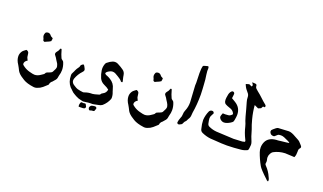

<svg xmlns="http://www.w3.org/2000/svg" viewBox="-93 -1364 3768 2240"><g transform="rotate(20 1791.0 -244.5)"><path d="M364.7 168.5 353 168Q267.1 156.7 221.7 128.9Q201.2 116.7 181.6 102.5L174.3 97.2Q136.7 69.8 120.6 30.8Q116.7 22 112.3 14.6Q107.9 7.3 96.2 -14.2Q62.5 -63 62.5 -111.3Q62.5 -142.6 81.1 -170.9Q89.4 -183.6 103.3 -193.4Q117.2 -203.1 126.5 -210.9Q157.2 -203.6 159.7 -177.7Q160.6 -158.7 165 -139.6L165.5 -134.8Q167.5 -128.4 170.9 -122.6L171.9 -119.6L182.6 -98.1Q147.5 -78.6 147.5 -46.9Q147.5 -38.6 154.8 -32.2L159.7 -28.3Q190.4 -2.4 231 11.7Q240.2 14.2 249 17.1Q294.9 29.8 313.5 29.8Q351.1 29.8 388.7 2.4Q422.4 -17.6 424.3 -26.9Q428.7 -40.5 442.4 -44.9Q449.2 -46.9 455.1 -49.8Q466.3 -55.2 477.1 -58.6Q496.6 -64.9 504.4 -80.1Q529.3 -122.6 529.3 -142.1Q529.3 -151.9 525.4 -161.6Q522.9 -167 522 -172.9Q518.6 -183.6 511.7 -192.9L494.1 -220.2Q482.4 -243.2 465.3 -263.7Q455.6 -273.4 455.6 -285.2Q455.6 -295.4 463.4 -306.6Q485.4 -331.1 492.7 -356Q492.7 -361.8 502 -361.8Q507.8 -361.8 510.3 -356L527.3 -300.8Q534.7 -278.8 544.9 -257.8Q550.8 -248.5 562 -241.7Q576.7 -232.4 580.6 -217.3Q597.7 -173.8 597.7 -130.4Q597.7 -95.2 586.4 -60.1L582.5 -40Q580.6 -12.7 557.6 9.8Q547.4 19.5 544.9 24.4Q542.5 29.3 539.1 31.7Q513.7 49.8 510.3 78.1Q510.3 81.1 507.8 83L496.6 93.3Q453.1 135.7 427.7 148.9Q390.1 168.5 364.7 168.5ZM292.5 -370.6Q274.9 -374 272.9 -385.3Q270.5 -401.9 261.7 -417.5Q257.3 -428.2 257.3 -439.5Q257.3 -454.6 265.1 -470.7Q270 -483.9 295.4 -486.3H298.8Q307.6 -486.3 314.9 -482.9Q326.7 -477.1 332.5 -468.8Q339.4 -456.1 357.9 -449.2Q369.1 -444.3 369.1 -437.5L365.2 -415L364.3 -406.2Q344.2 -391.6 318.8 -382.8Q305.2 -377 292.5 -370.6Z M953.1 128.4 948.7 127.9 930.7 124Q891.6 117.7 857.4 98.6Q846.7 91.3 834.5 85.4Q810.1 73.2 792.5 53.7Q790 50.3 786.6 47.4Q731.4 4.4 719.2 -69.3Q718.3 -74.7 715.8 -112.3V-115.2Q715.8 -128.4 723.9 -141.6Q731.9 -154.8 737.8 -169.9L740.2 -176.8Q752 -204.1 770.5 -227.5Q777.8 -237.8 778.3 -242.7Q779.3 -255.9 787.8 -264.2Q796.4 -272.5 808.6 -279.8Q823.2 -272.9 828.6 -258.3Q830.6 -252 836.4 -243.2Q843.8 -231.9 843.8 -221.2Q843.8 -206.1 829.6 -192.9Q785.2 -147 762.7 -83.5Q759.8 -74.7 759.8 -64.9Q759.8 -28.3 803.2 -6.3Q822.3 7.3 844.2 15.1Q879.9 24.4 915 27.8H918Q923.3 27.8 932.6 23.9Q973.6 8.3 1018.1 8.3H1024.9Q1040.5 8.3 1100.1 -9.8Q1112.3 -13.7 1114.7 -18.6Q1119.1 -31.2 1137.2 -39.6Q1175.8 -58.6 1181.6 -101.1Q1159.2 -120.6 1119.1 -138.2Q1077.1 -157.2 1058.6 -197.3Q1039.6 -241.2 1033.2 -288.1Q1031.7 -298.8 1031.7 -309.1Q1031.7 -343.8 1046.4 -376.5Q1048.8 -382.3 1053.5 -385.7Q1058.1 -389.2 1062.5 -392.6Q1086.9 -413.6 1118.2 -426.3Q1133.3 -432.1 1148.4 -432.1Q1166 -432.1 1182.6 -424.3Q1204.6 -413.6 1225.1 -400.9Q1233.4 -396.5 1256.3 -380.4Q1286.6 -360.8 1292 -323.2Q1293.9 -310.1 1296.4 -297.4Q1305.2 -258.3 1306.6 -255.4Q1308.6 -248 1308.6 -244.6Q1308.6 -239.3 1303.2 -237.3H1301.3Q1289.1 -237.3 1285.2 -244.6Q1278.3 -261.2 1195.3 -307.6Q1177.7 -316.4 1160.6 -316.4Q1132.8 -316.4 1099.6 -292Q1088.9 -283.7 1083 -270.5Q1093.3 -253.9 1111.3 -249.5Q1134.3 -241.2 1154.8 -228L1156.2 -227.5Q1214.8 -191.9 1228.5 -128.9Q1231.9 -116.7 1236.3 -104.5L1238.3 -97.2Q1253.4 -62 1253.4 -26.9L1252.9 -21Q1252.9 -15.6 1251.5 -10.7Q1229.5 46.4 1181.6 88.4Q1163.6 101.6 1140.1 105Q1123 109.4 1084 116.7Q1075.2 119.6 1063.5 119.6L1048.8 119.1Q1017.6 119.1 986.8 124.5Q956.5 128.4 953.1 128.4ZM943.4 203.6 924.8 203.1Q922.4 193.8 922.4 185.1Q922.4 170.9 931.2 149.4Q933.1 146 939.5 143.1Q949.7 145.5 962.9 145.5Q967.8 145.5 972.9 144Q978 142.6 982.4 142.6Q989.7 142.6 993.2 147.5Q998 154.3 1006.8 174.3L1007.3 177.7Q1007.3 193.4 994.1 199.2Q988.3 202.1 979.5 202.4Q970.7 202.6 961.7 203.1Q952.6 203.6 943.4 203.6ZM1060.1 201.2Q1053.7 199.2 1050.8 196.3Q1041.5 183.1 1041.5 173.8Q1041.5 161.6 1051.3 151.4Q1057.6 140.1 1076.7 137.7Q1098.1 134.3 1102.1 134.3Q1120.1 134.3 1125 147.5Q1126.5 150.9 1126.5 153.8L1126 156.7Q1120.1 177.7 1116 185.3Q1111.8 192.9 1098.1 192.9H1094.7Q1078.1 192.9 1060.1 201.2Z M1731.9 168.5 1720.2 168Q1634.3 156.7 1588.9 128.9Q1568.4 116.7 1548.8 102.5L1541.5 97.2Q1503.9 69.8 1487.8 30.8Q1483.9 22 1479.5 14.6Q1475.1 7.3 1463.4 -14.2Q1429.7 -63 1429.7 -111.3Q1429.7 -142.6 1448.2 -170.9Q1456.5 -183.6 1470.5 -193.4Q1484.4 -203.1 1493.7 -210.9Q1524.4 -203.6 1526.9 -177.7Q1527.8 -158.7 1532.2 -139.6L1532.7 -134.8Q1534.7 -128.4 1538.1 -122.6L1539.1 -119.6L1549.8 -98.1Q1514.6 -78.6 1514.6 -46.9Q1514.6 -38.6 1522 -32.2L1526.9 -28.3Q1557.6 -2.4 1598.1 11.7Q1607.4 14.2 1616.2 17.1Q1662.1 29.8 1680.7 29.8Q1718.3 29.8 1755.9 2.4Q1789.6 -17.6 1791.5 -26.9Q1795.9 -40.5 1809.6 -44.9Q1816.4 -46.9 1822.3 -49.8Q1833.5 -55.2 1844.2 -58.6Q1863.8 -64.9 1871.6 -80.1Q1896.5 -122.6 1896.5 -142.1Q1896.5 -151.9 1892.6 -161.6Q1890.1 -167 1889.2 -172.9Q1885.7 -183.6 1878.9 -192.9L1861.3 -220.2Q1849.6 -243.2 1832.5 -263.7Q1822.8 -273.4 1822.8 -285.2Q1822.8 -295.4 1830.6 -306.6Q1852.5 -331.1 1859.9 -356Q1859.9 -361.8 1869.1 -361.8Q1875 -361.8 1877.4 -356L1894.5 -300.8Q1901.9 -278.8 1912.1 -257.8Q1918 -248.5 1929.2 -241.7Q1943.8 -232.4 1947.8 -217.3Q1964.8 -173.8 1964.8 -130.4Q1964.8 -95.2 1953.6 -60.1L1949.7 -40Q1947.8 -12.7 1924.8 9.8Q1914.6 19.5 1912.1 24.4Q1909.7 29.3 1906.2 31.7Q1880.9 49.8 1877.4 78.1Q1877.4 81.1 1875 83L1863.8 93.3Q1820.3 135.7 1794.9 148.9Q1757.3 168.5 1731.9 168.5ZM1659.7 -370.6Q1642.1 -374 1640.1 -385.3Q1637.7 -401.9 1628.9 -417.5Q1624.5 -428.2 1624.5 -439.5Q1624.5 -454.6 1632.3 -470.7Q1637.2 -483.9 1662.6 -486.3H1666Q1674.8 -486.3 1682.1 -482.9Q1693.8 -477.1 1699.7 -468.8Q1706.5 -456.1 1725.1 -449.2Q1736.3 -444.3 1736.3 -437.5L1732.4 -415L1731.4 -406.2Q1711.4 -391.6 1686 -382.8Q1672.4 -377 1659.7 -370.6Z M2090.3 -1Q2083.5 -1 2077.1 -5.6Q2070.8 -10.3 2070.8 -19.5Q2073.7 -47.9 2086.4 -78.6Q2098.1 -102.1 2098.1 -128.7Q2098.1 -155.3 2109.4 -180.7Q2130.4 -230.5 2130.4 -284.7L2129.9 -298.3Q2124 -388.2 2119.1 -478.5L2118.2 -496.6Q2118.2 -506.3 2119.6 -527.3Q2116.2 -600.6 2116.2 -646Q2116.2 -681.2 2118.2 -700.2L2122.6 -726.6Q2124 -736.3 2128.4 -740.5Q2132.8 -744.6 2178.2 -755.9L2187 -756.3Q2193.4 -747.6 2193.8 -740Q2194.3 -732.4 2194.3 -727.5L2193.4 -701.2Q2193.4 -686 2198.2 -655.8Q2208 -598.1 2210.4 -539.6Q2211.4 -512.7 2213.9 -485.8Q2216.8 -450.7 2216.8 -416Q2216.8 -289.6 2198.7 -186Q2196.3 -172.9 2196.3 -156.2Q2195.8 -125 2177.7 -100.1Q2172.9 -92.8 2166 -77.6Q2164.1 -69.8 2160.6 -68.4Q2143.1 -53.2 2135.7 -32.2L2128.9 -18.6L2124 -15.6Q2104.5 -6.3 2102.1 -3.9Q2096.2 -1 2090.3 -1Z M2706.5 37.6Q2635.3 37.6 2564.5 31.2Q2530.8 28.3 2496.6 26.9Q2443.4 21 2391.1 -2.4Q2363.3 -14.2 2358.9 -43.9Q2344.7 -95.2 2343.3 -148.9Q2347.2 -208.5 2371.6 -262.2Q2382.8 -284.2 2407.7 -284.2Q2426.8 -284.2 2432.6 -262.2Q2430.2 -258.8 2428.7 -253.9L2417.5 -232.4Q2405.8 -213.4 2405.8 -192.4Q2405.8 -171.9 2415.5 -128.9Q2420.4 -105 2443.4 -96.7Q2487.3 -76.7 2535.2 -72.8Q2725.6 -63 2752 -62Q2782.7 -62 2858.4 -67.4Q2869.6 -68.8 2888.2 -74.2Q2890.1 -79.1 2890.1 -83Q2890.1 -90.8 2882.3 -103.5Q2847.7 -172.4 2832 -242.2Q2823.2 -276.9 2809.6 -306.6Q2798.8 -335.9 2772 -439.9Q2756.3 -497.6 2749.5 -519Q2741.2 -546.4 2741.2 -574.2Q2741.2 -605.5 2720.2 -626.5Q2690.9 -657.2 2673.3 -695.8Q2670.9 -699.7 2669.4 -706.1L2667 -711.9L2706.5 -723.6L2741.2 -708Q2748.5 -716.3 2748.5 -723.1Q2748 -732.9 2741.2 -741Q2734.4 -749 2731.9 -756.8L2769 -754.4Q2791 -753.9 2791 -731.4Q2792 -711.9 2806.6 -699.7Q2823.2 -684.6 2828.1 -680.7Q2864.3 -652.8 2896.7 -621.6Q2929.2 -590.3 2963.9 -562.5Q2972.7 -555.2 2972.7 -546.4Q2972.7 -540 2967.8 -532.2Q2957 -533.2 2946.3 -533.2Q2942.4 -526.9 2939.2 -520.8Q2936 -514.6 2932.1 -507.8L2899.4 -493.7Q2875 -505.9 2849.6 -517.1Q2856 -434.1 2877.4 -352.1Q2895 -284.2 2914.1 -236.8L2937.5 -159.7Q2949.7 -126 2960 -102.1Q2967.3 -83.5 2967.3 -64.9Q2967.3 -52.7 2964.4 -35.2Q2963.4 -29.3 2963.4 -23.9Q2962.4 -9.3 2955.6 3.4Q2918.5 22.9 2878.4 26.9Q2793 36.1 2706.5 37.6ZM2581.1 -202.6Q2553.2 -202.6 2530.8 -225.6Q2518.1 -238.8 2518.1 -253.9Q2518.1 -262.2 2521.5 -271Q2531.2 -292.5 2532.7 -298.8Q2547.4 -297.4 2561.5 -297.4Q2585.9 -297.4 2603 -300.3Q2628.4 -304.7 2647.9 -330.1Q2634.8 -366.7 2601.6 -380.4L2553.7 -397.9Q2525.9 -408.2 2516.8 -422.6Q2507.8 -437 2507.8 -461.4Q2507.8 -482.4 2513.7 -511.7Q2518.1 -550.8 2540 -571.8Q2546.9 -579.1 2556.2 -579.1Q2560.5 -579.1 2565.4 -577.1Q2579.1 -570.3 2579.1 -554.7Q2579.1 -548.8 2577.6 -541.5V-537.1Q2573.2 -509.3 2573.2 -501.5Q2596.7 -486.8 2620.6 -473.1Q2696.8 -426.8 2696.8 -338.9Q2696.8 -316.4 2688.5 -271Q2686.5 -251.5 2672.4 -240.7Q2639.2 -214.8 2599.1 -204.6Q2589.8 -202.6 2581.1 -202.6Z M3299.8 268.1Q3289.1 264.6 3284.2 261.2L3272.5 249.5Q3177.2 161.1 3159.7 127.9Q3119.1 56.2 3092.8 -20Q3083.5 -47.9 3083.5 -75.7Q3083.5 -110.8 3098.6 -145.5Q3130.4 -213.9 3226.6 -221.2L3237.3 -221.7H3241.7Q3249 -221.7 3255.9 -223.1Q3262.7 -224.6 3278.3 -226.1Q3362.3 -234.4 3379.4 -238.3V-238.8Q3379.4 -248.5 3299.8 -281.2L3298.3 -281.7Q3278.3 -289.6 3257.8 -289.6Q3231.4 -289.6 3220.7 -280.8L3207.5 -269.5Q3190.4 -251 3179.7 -251Q3152.3 -251 3139.9 -265.6Q3127.4 -280.3 3127.4 -293Q3127.4 -300.3 3130.9 -308.1Q3133.3 -311.5 3145.8 -323.2Q3158.2 -335 3173.3 -346.2Q3188.5 -357.4 3197.3 -358.4L3328.6 -365.7Q3363.3 -365.7 3418.5 -332.5Q3438 -320.3 3457.5 -311.5Q3483.9 -297.9 3503.9 -271.5Q3508.8 -265.1 3515.6 -258.3Q3525.4 -248.5 3525.4 -238.8Q3525.4 -230 3516.8 -220.9Q3508.3 -211.9 3506.6 -203.6Q3504.9 -195.3 3504.9 -188L3505.4 -182.6Q3505.4 -133.8 3495.6 -113.3L3491.7 -104L3459.5 -106L3385.7 -109.4Q3383.8 -109.9 3377 -109.9Q3299.8 -106.9 3235.8 -71.8Q3220.2 -61 3211.4 -43.9Q3197.8 -20.5 3197.8 4.4Q3197.8 17.1 3201.4 30Q3205.1 43 3205.1 55.7Q3205.1 64.9 3203.1 74.2Q3202.1 78.1 3202.1 81.5Q3202.1 93.3 3212.9 102.5Q3262.7 153.8 3288.6 215.3L3293.9 226.1Q3301.8 241.2 3301.8 253.9Q3301.8 260.3 3299.8 268.1Z"/></g></svg>

Font: Kurland
Style: Regular
Weight: 400
Designer: GGBot
Version: 0.22